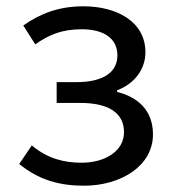

<svg xmlns="http://www.w3.org/2000/svg" viewBox="-20 -577 550 610"><path d="M247 13C363 13 466 -49 466 -150C466 -228 416 -269 352 -285V-290C409 -312 442 -358 442 -411C442 -509 350 -557 245 -557C166 -557 106 -533 54 -496L92 -436C136 -467 177 -484 240 -484C307 -484 353 -457 353 -401C353 -348 309 -316 222 -316H160V-250H235C324 -250 374 -219 374 -157C374 -97 314 -60 239 -60C184 -60 131 -73 81 -115L41 -56C105 -4 171 13 247 13Z"/></svg>

Font: Microsoft YaHei
Style: Regular
Weight: 400
Designer: Ryoko NISHIZUKA 西塚涼子 (kana, bopomofo & ideographs); Paul D. Hunt (Latin, Greek & Cyrillic); Sandoll Communications 산돌커뮤니
Foundry: Adobe
Version: Version 2.001;hotconv 1.0.111;makeotfexe 2.5.65597